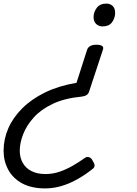

<svg xmlns="http://www.w3.org/2000/svg" viewBox="-181 -535 763 1069"><path d="M357 -286Q378 -286 387.5 -279Q397 -272 392 -258L315 -25Q311 -12 300.5 -5.5Q290 1 273 3Q178 12 112 43.5Q46 75 6 120Q-34 165 -52.5 213.5Q-71 262 -71 304Q-71 343 -54 372.5Q-37 402 -5 418Q27 434 72 434Q114 434 152.5 420.5Q191 407 226 386.5Q261 366 292 344Q303 336 315.5 340.5Q328 345 335 360Q345 375 345.5 386Q346 397 334 406Q290 441 245 465.5Q200 490 156.5 502Q113 514 71 514Q-6 514 -57.5 486Q-109 458 -135 410Q-161 362 -161 304Q-161 240 -135 180Q-109 120 -57.5 68.5Q-6 17 69.5 -20Q145 -57 245 -74L304 -258Q309 -272 322 -279Q335 -286 357 -286ZM412 -515Q432 -515 446 -502Q460 -489 460 -463Q460 -436 443.5 -412Q427 -388 389 -388Q369 -388 354.5 -401.5Q340 -415 340 -440Q340 -467 357.5 -491Q375 -515 412 -515Z"/></svg>

Font: Playwrite AU TAS
Style: Regular
Weight: 400
Designer: Veronika Burian, José Scaglione
Foundry: TypeTogether
Version: Version 1.002